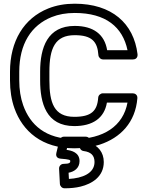

<svg xmlns="http://www.w3.org/2000/svg" viewBox="-20 -766 800 1037"><path d="M381.3 -85C480.8 -85 543.3 -127.9 557.5 -212H668.6C645.4 -84.5 538 -15 381.3 -15C226.7 -15 142.9 -91.4 105.1 -197.9C91.2 -237.1 84 -281.7 84 -332V-378C84 -528.9 148.8 -629.6 259.1 -673.8C295.8 -688.5 337.1 -696 383.5 -696C552.2 -696 642.6 -619.4 668.7 -495H558.7C544.8 -580.6 484.3 -626 383.5 -626C236.5 -626 196.8 -509.6 196.8 -379V-332C196.8 -209.5 228.9 -85 381.3 -85ZM381.3 -135C271.4 -135 246.8 -211.7 246.8 -332V-379C246.8 -504.7 277 -576 383.5 -576C474.8 -576 506.4 -542.6 511.5 -468.3C512.2 -457 522.6 -445 536.4 -445H698.1C720.1 -445 724.2 -462.9 722.9 -473C702.5 -640.3 583.5 -746 383.5 -746C331.7 -746 283.8 -737.5 240.6 -720.2C108.9 -667.5 34 -544.1 34 -378V-332C34 -277 41.9 -226.6 58 -181.1C102.1 -57.1 206.7 35 381.3 35C431.8 35 477.5 28.6 518.3 15.3C631.2 -21.6 711.3 -105.1 721.9 -235C723.6 -255 707.9 -262 697 -262H535.3C524 -262 511.3 -252.5 510.4 -238.7C505.4 -166.3 472.7 -135 381.3 -135ZM352.2 200.4 350.4 166.9C380 161.6 409.6 142.9 409.6 104C409.6 57.4 365.7 46.7 339.8 43.6L344.9 22H410.4C409 34.3 416.3 47.8 432 49.8C470.7 54.8 490.5 73.1 490.5 109C490.5 170.5 424.5 196.3 352.2 200.4ZM359.6 104C359.6 111.8 356.7 119 324.1 119C308 119 298.4 132.3 299.1 145.3L303.5 227.3C304.2 239.3 314.8 251 328.5 251C360.8 251 389.7 248.1 415.3 241.8C476 226.9 540.5 188.9 540.5 109C540.5 56.2 508.7 19.7 464.4 5.8L465.2 1.8C470.6 -25.5 447.6 -28 440.7 -28H325.2C314.7 -28 303.6 -20.3 300.9 -8.8L284.4 60.2C278.3 85.8 299.2 90.4 306.8 90.9C356.9 94.7 359.6 98.3 359.6 104Z"/></svg>

Font: Asimov
Style: WidOu
Weight: 500
Designer: Google
Version: Version 2.000980; 2014